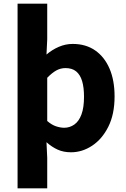

<svg xmlns="http://www.w3.org/2000/svg" viewBox="-20 -818 691 1049"><path d="M76 211V-798H238V-603L234 -520Q264 -546 301 -562Q338 -578 377 -578Q449 -578 500 -542.5Q551 -507 578.5 -443Q606 -379 606 -291Q606 -194 572 -126Q538 -58 483.5 -22Q429 14 368 14Q327 14 295 -0.5Q263 -15 234 -41L238 44V211ZM331 -120Q361 -120 386 -137.5Q411 -155 425 -192.5Q439 -230 439 -289Q439 -341 428.5 -375.5Q418 -410 396 -428Q374 -446 338 -446Q311 -446 287.5 -433Q264 -420 238 -393V-157Q262 -136 286 -128Q310 -120 331 -120Z"/></svg>

Font: Noto Sans HK Thin ExtraBold
Style: Regular
Weight: 800
Version: Version 2.004-H2;hotconv 1.0.118;makeotfexe 2.5.65603